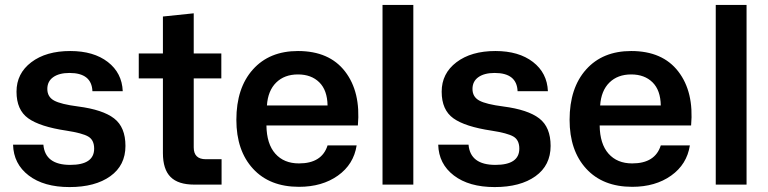

<svg xmlns="http://www.w3.org/2000/svg" viewBox="-20 -749 3117 779"><path d="M33 -162H156Q163 -80 265 -80Q362 -80 362 -146Q362 -181 338 -195Q314 -209 249 -219Q142 -235 94.5 -269Q47 -303 47 -377Q47 -451 107 -496.5Q167 -542 265 -542Q360 -542 417.5 -497.5Q475 -453 478 -379H355Q352 -453 262 -453Q220 -453 196 -436Q172 -419 172 -388Q172 -356 199.5 -341Q227 -326 297 -317Q397 -304 443 -268.5Q489 -233 489 -157Q489 -78 427.5 -34Q366 10 262 10Q158 10 96.5 -37Q35 -84 33 -162Z M768 0Q703 0 672 -31Q641 -62 641 -128V-431H543V-532H641V-682L766 -695V-532H878V-431H766V-151Q766 -103 815 -103H879V0Z M1193 9Q1074 9 1006.5 -64.5Q939 -138 939 -263Q939 -392 1006 -467Q1073 -542 1189 -542Q1316 -542 1380 -459Q1444 -376 1432 -240H1061Q1062 -165 1097 -125.5Q1132 -86 1193 -86Q1286 -86 1309 -159H1427Q1415 -82 1351 -36.5Q1287 9 1193 9ZM1063 -321H1309Q1308 -383 1275.5 -415Q1243 -447 1189 -447Q1134 -447 1100.5 -414Q1067 -381 1063 -321Z M1532 0V-729H1657V0Z M1758 -162H1881Q1888 -80 1990 -80Q2087 -80 2087 -146Q2087 -181 2063 -195Q2039 -209 1974 -219Q1867 -235 1819.5 -269Q1772 -303 1772 -377Q1772 -451 1832 -496.5Q1892 -542 1990 -542Q2085 -542 2142.5 -497.5Q2200 -453 2203 -379H2080Q2077 -453 1987 -453Q1945 -453 1921 -436Q1897 -419 1897 -388Q1897 -356 1924.5 -341Q1952 -326 2022 -317Q2122 -304 2168 -268.5Q2214 -233 2214 -157Q2214 -78 2152.5 -34Q2091 10 1987 10Q1883 10 1821.5 -37Q1760 -84 1758 -162Z M2545 9Q2426 9 2358.5 -64.5Q2291 -138 2291 -263Q2291 -392 2358 -467Q2425 -542 2541 -542Q2668 -542 2732 -459Q2796 -376 2784 -240H2413Q2414 -165 2449 -125.5Q2484 -86 2545 -86Q2638 -86 2661 -159H2779Q2767 -82 2703 -36.5Q2639 9 2545 9ZM2415 -321H2661Q2660 -383 2627.5 -415Q2595 -447 2541 -447Q2486 -447 2452.5 -414Q2419 -381 2415 -321Z M2884 0V-729H3009V0Z"/></svg>

Font: Mona Sans SemiBold
Style: Regular
Weight: 600
Designer: Deni Anggara
Foundry: GitHub
Version: Version 2.000;Glyphs 3.2.3 (3260)